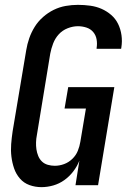

<svg xmlns="http://www.w3.org/2000/svg" viewBox="-20 -763 540 791"><path d="M151 8Q125 8 101.5 -0.5Q78 -9 62 -27.5Q46 -46 38 -69.5Q30 -93 27 -118Q24 -143 26 -169Q28 -195 32 -222L88 -556Q92 -581 100.5 -605.5Q109 -630 123 -652.5Q137 -675 157.5 -693Q178 -711 201.5 -722.5Q225 -734 250.5 -738.5Q276 -743 301 -743Q327 -743 352 -739.5Q377 -736 398.5 -726.5Q420 -717 438 -701.5Q456 -686 466.5 -664.5Q477 -643 480.5 -618Q484 -593 480 -568L479 -562H378V-565Q381 -583 378 -600.5Q375 -618 364 -631Q353 -644 336 -649.5Q319 -655 301 -655Q280 -655 258.5 -646.5Q237 -638 222 -621.5Q207 -605 199 -584Q191 -563 187 -542L132 -207Q129 -192 128.5 -177Q128 -162 130 -148Q132 -134 137.5 -120.5Q143 -107 153 -97.5Q163 -88 177 -84Q191 -80 206 -80Q225 -80 244 -87Q263 -94 278 -108.5Q293 -123 300.5 -141.5Q308 -160 311 -179L334 -316H246L261 -404H451L384 0H291L307 -101Q298 -78 282 -57Q266 -36 245 -21Q224 -6 199.5 1Q175 8 151 8Z"/></svg>

Font: Iosevka Curly Semibold
Style: Italic
Weight: 600
Italic angle: -9°
Monospace: yes
Designer: Belleve Invis
Foundry: Belleve Invis
Version: Version 22.1.2; ttfautohint (v1.8.4)